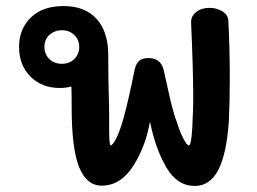

<svg xmlns="http://www.w3.org/2000/svg" viewBox="-20 -621 851 635"><path d="M740 -365Q740 -285 737 -223Q730 -114 702.5 -60Q675 -6 624 -6Q566 -6 530 -67.5Q494 -129 476 -219Q462 -137 420.5 -72Q379 -7 316 -7Q267 -7 242 -67.5Q217 -128 217 -267Q217 -314 216 -335Q199 -330 178 -330Q118 -330 80.5 -368Q43 -406 43 -466Q43 -525 82 -563Q121 -601 190 -601Q261 -601 299.5 -558.5Q338 -516 338 -439Q338 -369 340 -295Q341 -270 341 -231V-197Q341 -140 346 -140Q351 -140 361 -157Q371 -174 382 -208Q397 -255 418 -355L425 -389Q429 -409 439.5 -419Q450 -429 471 -429Q511 -429 521 -391L531 -347Q539 -308 547.5 -274Q556 -240 565 -217Q574 -187 586 -163.5Q598 -140 605 -140Q615 -140 618 -248Q619 -264 619 -301Q619 -391 612 -546Q611 -567 628.5 -581Q646 -595 673 -595Q697 -595 715.5 -583.5Q734 -572 735 -554Q740 -466 740 -365ZM185 -410Q210 -410 226 -426Q242 -442 242 -466Q242 -490 225.5 -505.5Q209 -521 185 -521Q161 -521 144 -506Q127 -491 127 -466Q127 -442 143 -426Q159 -410 185 -410Z"/></svg>

Font: Mali SemiBold
Style: Regular
Weight: 600
Designer: Kitiyaporn Chalermlarp | Katatrad Aksorn Co.,Ltd.
Foundry: Cadson Demak Co.,Ltd.
Version: Version 1.000; ttfautohint (v1.6)